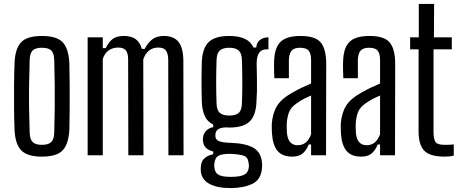

<svg xmlns="http://www.w3.org/2000/svg" viewBox="-20 -790 2359 977"><path d="M193 7Q119 7 88 -25Q57 -57 54 -131Q52 -181 51.5 -240Q51 -299 51.5 -358Q52 -417 54 -469Q57 -543 87.5 -575Q118 -607 193 -607Q269 -607 299 -575Q329 -543 333 -469Q334 -418 334.5 -359.5Q335 -301 334.5 -242Q334 -183 333 -131Q329 -57 299 -25Q269 7 193 7ZM193 -53Q226 -53 240.5 -67Q255 -81 256 -115Q258 -182 258.5 -241Q259 -300 258.5 -358.5Q258 -417 256 -485Q255 -519 241 -533Q227 -547 193 -547Q160 -547 146 -533Q132 -519 131 -485Q129 -417 128 -358.5Q127 -300 128 -241Q129 -182 131 -115Q132 -81 146.5 -67Q161 -53 193 -53Z M426 0V-600H503V-545H518Q533 -576 553 -591.5Q573 -607 610 -607Q647 -607 669.5 -591.5Q692 -576 702 -541H716Q732 -572 754.5 -589.5Q777 -607 814 -607Q863 -607 887.5 -578Q912 -549 913 -482L914 0H837L836 -488Q835 -520 823.5 -534Q812 -548 786 -548Q730 -548 709 -488L710 0H633L632 -488Q632 -520 620 -534Q608 -548 582 -548Q554 -548 533.5 -534Q513 -520 503 -490V0Z M1153 167Q1086 167 1046.5 146Q1007 125 1002 83Q1001 70 1002 58Q1003 31 1020.5 15.5Q1038 0 1065 -5V-19Q1017 -31 1013 -71Q1011 -80 1013 -90Q1015 -110 1029 -124.5Q1043 -139 1065 -143V-156Q1036 -170 1022.5 -198.5Q1009 -227 1007 -271Q1006 -311 1005.5 -341Q1005 -371 1005.5 -402.5Q1006 -434 1007 -478Q1011 -547 1043 -577Q1075 -607 1147 -607Q1244 -607 1270 -548H1284Q1285 -572 1302 -586Q1319 -600 1346 -600V-539H1336Q1286 -539 1286 -467Q1287 -418 1287.5 -385Q1288 -352 1287.5 -326.5Q1287 -301 1285 -271Q1282 -202 1250 -171.5Q1218 -141 1147 -141Q1143 -141 1139 -141Q1135 -141 1132 -142Q1101 -141 1088.5 -131Q1076 -121 1076 -104V-98Q1076 -79 1095 -71.5Q1114 -64 1158 -63Q1231 -60 1269.5 -38Q1308 -16 1313 37Q1314 43 1314 50.5Q1314 58 1313 67Q1308 125 1263 146Q1218 167 1153 167ZM1147 -202Q1179 -202 1194.5 -215.5Q1210 -229 1211 -263Q1215 -368 1211 -485Q1210 -519 1194.5 -533Q1179 -547 1147 -547Q1114 -547 1098.5 -533Q1083 -519 1082 -485Q1078 -368 1082 -263Q1083 -229 1098.5 -215.5Q1114 -202 1147 -202ZM1155 110Q1200 110 1221.5 99.5Q1243 89 1246 62Q1248 51 1245 39Q1242 10 1220.5 2.5Q1199 -5 1155 -7Q1112 -8 1093 2Q1074 12 1071 41Q1069 52 1071 63Q1074 90 1093 100Q1112 110 1155 110Z M1467 7Q1417 7 1392.5 -22Q1368 -51 1364 -110Q1363 -122 1363 -135Q1363 -148 1363 -160Q1367 -214 1390 -251.5Q1413 -289 1472 -321Q1493 -333 1516 -344Q1539 -355 1563 -365V-485Q1563 -517 1551 -532Q1539 -547 1507 -547Q1479 -547 1465.5 -534Q1452 -521 1450 -487Q1450 -470 1450 -441.5Q1450 -413 1450 -392H1376Q1375 -409 1374.5 -434.5Q1374 -460 1375 -480Q1377 -547 1407.5 -577Q1438 -607 1509 -607Q1584 -607 1611.5 -574.5Q1639 -542 1640 -469L1639 0H1563V-55H1551Q1539 -25 1520 -9Q1501 7 1467 7ZM1495 -51Q1543 -51 1563 -107V-304Q1546 -297 1528 -288Q1510 -279 1488 -263Q1460 -244 1450.5 -218.5Q1441 -193 1439 -160Q1439 -151 1439 -139Q1439 -127 1440 -115Q1445 -51 1495 -51Z M1818 7Q1768 7 1743.5 -22Q1719 -51 1715 -110Q1714 -122 1714 -135Q1714 -148 1714 -160Q1718 -214 1741 -251.5Q1764 -289 1823 -321Q1844 -333 1867 -344Q1890 -355 1914 -365V-485Q1914 -517 1902 -532Q1890 -547 1858 -547Q1830 -547 1816.5 -534Q1803 -521 1801 -487Q1801 -470 1801 -441.5Q1801 -413 1801 -392H1727Q1726 -409 1725.5 -434.5Q1725 -460 1726 -480Q1728 -547 1758.5 -577Q1789 -607 1860 -607Q1935 -607 1962.5 -574.5Q1990 -542 1991 -469L1990 0H1914V-55H1902Q1890 -25 1871 -9Q1852 7 1818 7ZM1846 -51Q1894 -51 1914 -107V-304Q1897 -297 1879 -288Q1861 -279 1839 -263Q1811 -244 1801.5 -218.5Q1792 -193 1790 -160Q1790 -151 1790 -139Q1790 -127 1791 -115Q1796 -51 1846 -51Z M2244 7Q2168 7 2139 -23Q2110 -53 2110 -121V-539H2067V-600H2111V-770H2189L2188 -600H2279V-539H2186V-114Q2187 -79 2197 -66Q2207 -53 2245 -53Q2258 -53 2267.5 -53.5Q2277 -54 2289 -55V2Q2269 7 2244 7Z"/></svg>

Font: Big Shoulders Display Medium
Style: Regular
Weight: 500
Designer: Patric King
Foundry: XO Type Co
Version: Version 1.000; ttfautohint (v1.8.2)